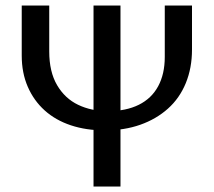

<svg xmlns="http://www.w3.org/2000/svg" viewBox="-20 -678 777 698"><path d="M361 -204Q293 -204 237.5 -222.5Q182 -241 142.5 -276.5Q103 -312 81 -362.5Q59 -413 59 -476V-658H159V-491Q159 -417 187.5 -368.5Q216 -320 264 -297Q312 -274 372 -274Q438 -274 484.5 -297Q531 -320 555 -364.5Q579 -409 579 -471V-658H678V-498Q678 -431 655.5 -376Q633 -321 590.5 -283Q548 -245 490 -224.5Q432 -204 361 -204ZM320 0V-658H418V0Z"/></svg>

Font: Ysabeau Office SemiBold
Style: Regular
Weight: 600
Designer: Christian Thalmann (Catharsis Fonts)
Version: Version 2.001;gftools[0.9.30]; featfreeze: tnum,lnum,ss02